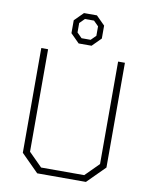

<svg xmlns="http://www.w3.org/2000/svg" viewBox="-99 -1009 858 1083"><g transform="rotate(10 329.5 -468.0)"><path d="M90 -100V-700H129V-113L206 -36H453L530 -113V-700H569V-100L469 0H190ZM243 -812V-886L293 -936H367L417 -886V-812L367 -762H293ZM356 -794 384 -822V-876L356 -904H304L276 -876V-822L304 -794Z"/></g></svg>

Font: Chakra Petch ExtraLight
Style: Regular
Weight: 275
Designer: Katatrad Aksorn Co.,Ltd.
Foundry: Cadson Demak Co.,Ltd.
Version: Version 1.000; ttfautohint (v1.6)